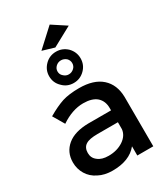

<svg xmlns="http://www.w3.org/2000/svg" viewBox="-231 -1067 1030 1176"><g transform="rotate(-30 283.5 -479.0)"><path d="M384 0H497L496 -349C495 -408 476 -454 439 -487C402 -520 349 -536 281 -536C234 -536 194 -531 162 -521C129 -510 93 -493 52 -469L99 -389C152 -425 205 -443 256 -443C297 -443 329 -434 351 -415C372 -396 383 -370 383 -336V-320H222C159 -319 109 -305 74 -276C39 -247 21 -209 21 -160C21 -129 29 -101 44 -76C59 -51 81 -31 110 -17C138 -2 171 5 208 5C287 5 346 -18 384 -65ZM336 -115C307 -96 273 -86 232 -86C200 -86 175 -93 157 -108C138 -122 129 -141 129 -165C129 -190 138 -209 156 -220C173 -231 201 -236 239 -236H383V-187C380 -158 364 -134 336 -115ZM349 -768C327 -789 301 -800 270 -800C239 -800 213 -789 192 -768C170 -746 159 -720 159 -690C159 -659 170 -633 192 -612C213 -590 239 -579 270 -579C301 -579 327 -590 349 -612C370 -633 381 -659 381 -690C381 -720 370 -746 349 -768ZM234 -725C244 -734 256 -739 270 -739C284 -739 296 -734 307 -725C317 -715 322 -703 322 -690C322 -676 317 -664 307 -655C296 -645 284 -640 270 -640C256 -640 244 -645 234 -655C223 -664 218 -676 218 -690C218 -703 223 -715 234 -725ZM320 -963 196 -849 280 -824 418 -899Z"/></g></svg>

Font: Argentum Sans
Style: Regular
Weight: 400
Designer: Julieta Ulanovsky
Foundry: Julieta Ulanovsky
Version: Version 5.001;March 29, 2019;FontCreator 11.5.0.2425 64-bit